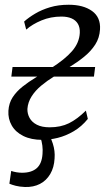

<svg xmlns="http://www.w3.org/2000/svg" viewBox="-20 -564 448 788"><path d="M82.5 203.5Q60 202.5 44.5 198.5Q29 194.5 18.5 190L26 137.5Q35.5 141 47.8 143Q60 145 70.5 145Q109.5 145 130.8 126.2Q152 107.5 154.5 67.5Q156 51 153.8 33.5Q151.5 16 146 0L145 -25.5H176.5Q187 -4.5 196.8 25.5Q206.5 55.5 204 86.5Q202 123.5 186.2 150.2Q170.5 177 144 190.8Q117.5 204.5 82.5 203.5ZM153.5 10Q108 10 76 -5.8Q44 -21.5 28.2 -49Q12.5 -76.5 14.5 -109.5Q16.5 -141 32 -164.8Q47.5 -188.5 72.2 -208.2Q97 -228 127.2 -246.2Q157.5 -264.5 189 -284Q246 -320 275.8 -354.2Q305.5 -388.5 307.5 -429Q308.5 -451 299.8 -466Q291 -481 273.8 -488.5Q256.5 -496 232 -496Q188 -496 150.2 -480.2Q112.5 -464.5 87.5 -442.5L79 -475.5Q98 -492.5 124.5 -508.2Q151 -524 185.2 -534.2Q219.5 -544.5 262 -544.5Q322 -544.5 357.8 -518.8Q393.5 -493 390.5 -443.5Q388.5 -408.5 370.8 -381Q353 -353.5 325.2 -331Q297.5 -308.5 265.5 -289Q233.5 -269.5 202.5 -250.5Q174.5 -233.5 149.8 -213Q125 -192.5 109.8 -168.5Q94.5 -144.5 92.5 -117Q92 -97 101.5 -79.8Q111 -62.5 131.5 -52Q152 -41.5 184 -41.5Q229 -41.5 263 -58.2Q297 -75 332.5 -110L340.5 -76Q315 -44.5 282.8 -25.5Q250.5 -6.5 217 1.8Q183.5 10 153.5 10ZM26.5 -249.5 31.5 -289H370.5L365.5 -249.5Z"/></svg>

Font: Merriweather 72pt Light
Style: Italic
Weight: 300
Italic angle: -7.8°
Version: Version 2.101